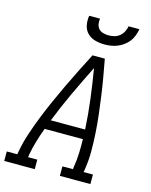

<svg xmlns="http://www.w3.org/2000/svg" viewBox="-151 -1043 888 1130"><g transform="rotate(15 293.5 -477.5)"><path d="M-13 0V-58H51L54 -74Q64 -131 82.5 -187Q101 -243 123 -298.5Q145 -354 169.5 -409Q194 -464 220 -518.5Q246 -573 273 -627Q300 -681 328 -735H403Q413 -681 422.5 -627Q432 -573 439.5 -518.5Q447 -464 453.5 -409.5Q460 -355 463.5 -299Q467 -243 467 -186.5Q467 -130 458 -74L455 -58H512V0H326V-58H390L392 -74Q399 -116 400.5 -159Q402 -202 401 -244H168Q152 -202 139.5 -159.5Q127 -117 119 -74L117 -58H173V0ZM399 -302Q394 -394 382.5 -484.5Q371 -575 356 -665Q311 -575 268.5 -484.5Q226 -394 190 -302ZM379 -815Q350 -815 322 -822.5Q294 -830 274.5 -849.5Q255 -869 249.5 -897.5Q244 -926 249 -955H315Q312 -938 315 -921.5Q318 -905 328.5 -893.5Q339 -882 355 -877.5Q371 -873 388 -873Q406 -873 423.5 -877.5Q441 -882 455 -893.5Q469 -905 477.5 -921.5Q486 -938 489 -955H555Q551 -935 544 -915.5Q537 -896 524.5 -879.5Q512 -863 494.5 -850Q477 -837 457.5 -829Q438 -821 418 -818Q398 -815 379 -815Z"/></g></svg>

Font: Iosevka Curly Slab LtEx
Style: Italic
Weight: 300
Width: 7
Italic angle: -9°
Monospace: yes
Designer: Belleve Invis
Foundry: Belleve Invis
Version: Version 11.1.0; ttfautohint (v1.8.3)